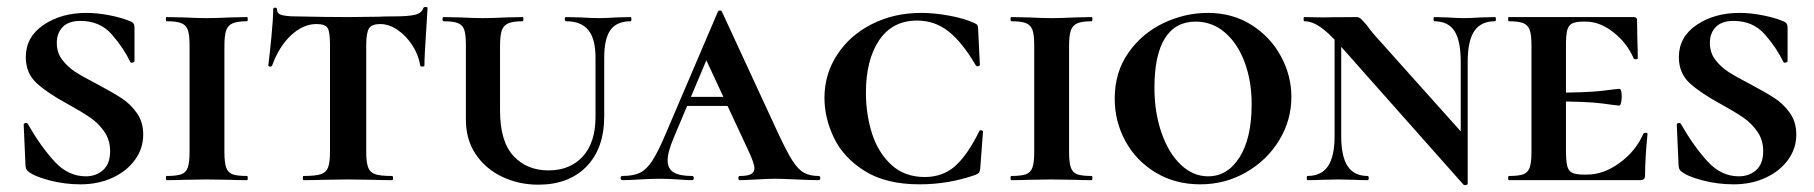

<svg xmlns="http://www.w3.org/2000/svg" viewBox="-20 -517 5206 551"><path d="M258 -276Q303 -252 328.5 -235.5Q354 -219 372.5 -193Q391 -167 391 -131Q391 -91 367.5 -58.5Q344 -26 303 -7Q262 12 211 12Q165 12 121.5 0.5Q78 -11 61 -25Q53 -30 53 -46L48 -159Q48 -163 53 -164Q58 -165 60 -161Q98 -95 137 -53Q176 -11 226 -11Q256 -11 276 -29Q296 -47 296 -83Q296 -115 279.5 -139Q263 -163 239 -179.5Q215 -196 175 -218Q116 -250 85 -278.5Q54 -307 54 -353Q54 -411 105 -445.5Q156 -480 228 -480Q260 -480 295 -473Q330 -466 351 -457Q360 -454 363 -449.5Q366 -445 366 -437V-342Q366 -339 361 -337.5Q356 -336 354 -339Q335 -379 301 -418Q267 -457 211 -457Q177 -457 160 -439.5Q143 -422 143 -394Q143 -366 158.5 -345.5Q174 -325 196.5 -310.5Q219 -296 258 -276Z M689 -12Q691 -12 691 -6Q691 0 689 0Q658 0 641 -1L573 -2L508 -1Q490 0 458 0Q456 0 456 -6Q456 -12 458 -12Q487 -12 500.5 -17Q514 -22 519 -36.5Q524 -51 524 -81V-387Q524 -417 519 -431Q514 -445 500.5 -450.5Q487 -456 458 -456Q456 -456 456 -462Q456 -468 458 -468L508 -467Q548 -465 573 -465Q600 -465 642 -467L689 -468Q691 -468 691 -462Q691 -456 689 -456Q661 -456 647.5 -450Q634 -444 629 -429.5Q624 -415 624 -385V-81Q624 -51 629 -36.5Q634 -22 647 -17Q660 -12 689 -12Z M761 -329Q760 -326 755 -326Q750 -326 750 -329Q754 -361 759 -412.5Q764 -464 764 -490Q764 -495 769.5 -495Q775 -495 775 -490Q775 -477 790 -473.5Q805 -470 828 -470Q914 -468 979 -468L1066 -469Q1083 -470 1112 -470Q1151 -470 1170.5 -474.5Q1190 -479 1195 -494Q1196 -497 1201.5 -497Q1207 -497 1207 -494L1204 -444Q1198 -356 1198 -329Q1198 -326 1192 -326Q1186 -326 1186 -329Q1181 -360 1163 -387.5Q1145 -415 1120.5 -431.5Q1096 -448 1071 -448Q1047 -448 1039 -435.5Q1031 -423 1031 -387V-81Q1031 -51 1036.5 -36.5Q1042 -22 1057 -17Q1072 -12 1105 -12Q1108 -12 1108 -6Q1108 0 1105 0Q1072 0 1053 -1L978 -2L905 -1Q886 0 851 0Q849 0 849 -6Q849 -12 851 -12Q885 -12 900.5 -17Q916 -22 921.5 -36.5Q927 -51 927 -81V-389Q927 -426 920 -437Q913 -448 888 -448Q850 -448 815.5 -416Q781 -384 761 -329Z M1604 -456Q1601 -456 1601 -462Q1601 -468 1604 -468L1646 -467Q1680 -465 1701 -465Q1717 -465 1749 -467L1790 -468Q1792 -468 1792 -462Q1792 -456 1790 -456Q1750 -456 1732 -431Q1714 -406 1714 -352V-184Q1714 -91 1663 -39Q1612 13 1525 13Q1469 13 1421.5 -9.5Q1374 -32 1345.5 -74Q1317 -116 1317 -174V-387Q1317 -417 1312.5 -431Q1308 -445 1294.5 -450.5Q1281 -456 1253 -456Q1250 -456 1250 -462Q1250 -468 1253 -468L1301 -467Q1341 -465 1365 -465Q1392 -465 1432 -467L1480 -468Q1482 -468 1482 -462Q1482 -456 1480 -456Q1452 -456 1438.5 -450Q1425 -444 1420 -429.5Q1415 -415 1415 -385V-200Q1415 -111 1453.5 -69.5Q1492 -28 1554 -28Q1616 -28 1652.5 -68Q1689 -108 1689 -182V-352Q1689 -405 1668.5 -430.5Q1648 -456 1604 -456Z M1952 -239H2135L2142 -213H1937ZM2329 0Q2308 0 2266 -2Q2222 -4 2204 -4Q2187 -4 2151 -2Q2117 0 2103 0Q2099 0 2099 -6Q2099 -12 2103 -12Q2126 -12 2135.5 -17.5Q2145 -23 2145 -34Q2145 -48 2128 -84L2001 -357L2045 -434L1914 -123Q1896 -81 1896 -57Q1896 -33 1913 -22.5Q1930 -12 1966 -12Q1971 -12 1971 -6Q1971 0 1966 0Q1952 0 1926 -2Q1898 -4 1874 -4Q1849 -4 1815 -2Q1785 0 1766 0Q1761 0 1761 -6Q1761 -12 1766 -12Q1797 -12 1816 -21Q1835 -30 1851.5 -55Q1868 -80 1890 -132L2040 -483Q2042 -487 2046 -487Q2050 -487 2052 -483L2212 -137Q2237 -83 2253.5 -57Q2270 -31 2287 -21.5Q2304 -12 2329 -12Q2334 -12 2334 -6Q2334 0 2329 0Z M2776 -451Q2783 -448 2785 -444.5Q2787 -441 2787 -434L2792 -331Q2792 -328 2787 -327Q2782 -326 2780 -330Q2742 -395 2702.5 -426.5Q2663 -458 2612 -458Q2541 -458 2503 -401.5Q2465 -345 2465 -251Q2465 -189 2482.5 -134Q2500 -79 2538 -44Q2576 -9 2634 -9Q2685 -9 2720.5 -40Q2756 -71 2790 -140Q2791 -144 2796 -143Q2801 -142 2801 -139L2793 -33Q2792 -25 2790 -22Q2788 -19 2779 -15Q2702 12 2619 12Q2523 12 2462 -26Q2401 -64 2373.5 -121Q2346 -178 2346 -236Q2346 -304 2382.5 -360Q2419 -416 2482.5 -448Q2546 -480 2624 -480Q2661 -480 2704.5 -472Q2748 -464 2776 -451Z M3113 -12Q3115 -12 3115 -6Q3115 0 3113 0Q3082 0 3065 -1L2997 -2L2932 -1Q2914 0 2882 0Q2880 0 2880 -6Q2880 -12 2882 -12Q2911 -12 2924.5 -17Q2938 -22 2943 -36.5Q2948 -51 2948 -81V-387Q2948 -417 2943 -431Q2938 -445 2924.5 -450.5Q2911 -456 2882 -456Q2880 -456 2880 -462Q2880 -468 2882 -468L2932 -467Q2972 -465 2997 -465Q3024 -465 3066 -467L3113 -468Q3115 -468 3115 -462Q3115 -456 3113 -456Q3085 -456 3071.5 -450Q3058 -444 3053 -429.5Q3048 -415 3048 -385V-81Q3048 -51 3053 -36.5Q3058 -22 3071 -17Q3084 -12 3113 -12Z M3179 -234Q3179 -310 3218.5 -366Q3258 -422 3319.5 -451Q3381 -480 3446 -480Q3517 -480 3571.5 -445.5Q3626 -411 3656 -355.5Q3686 -300 3686 -239Q3686 -172 3651 -114.5Q3616 -57 3556 -22.5Q3496 12 3424 12Q3353 12 3297 -21.5Q3241 -55 3210 -111.5Q3179 -168 3179 -234ZM3572 -218Q3572 -284 3552 -338Q3532 -392 3495.5 -423.5Q3459 -455 3411 -455Q3353 -455 3323 -407Q3293 -359 3293 -265Q3293 -194 3313.5 -135.5Q3334 -77 3369 -44Q3404 -11 3447 -11Q3503 -11 3537.5 -66Q3572 -121 3572 -218Z M3810 -446 3829 -443V-127Q3829 -68 3847.5 -40Q3866 -12 3905 -12Q3908 -12 3908 -6Q3908 0 3905 0Q3881 0 3868 -1L3820 -2L3772 -1Q3758 0 3732 0Q3730 0 3730 -6Q3730 -12 3732 -12Q3772 -12 3791 -40Q3810 -68 3810 -127ZM4180 13 3826 -386Q3792 -424 3768.5 -440Q3745 -456 3723 -456Q3721 -456 3721 -462Q3721 -468 3723 -468L3779 -467Q3787 -467 3801 -467.5Q3815 -468 3872 -468Q3880 -468 3885.5 -463Q3891 -458 3903 -444Q3911 -432 3925 -416L4181 -130L4192 11Q4192 13 4187 14Q4182 15 4180 13ZM4192 11 4172 -20V-340Q4172 -400 4154 -428Q4136 -456 4096 -456Q4094 -456 4094 -462Q4094 -468 4096 -468L4134 -467Q4164 -465 4181 -465Q4198 -465 4230 -467L4270 -468Q4273 -468 4273 -462Q4273 -456 4270 -456Q4230 -456 4211 -428Q4192 -400 4192 -340Z M4310 -12Q4339 -12 4352 -17Q4365 -22 4370 -36.5Q4375 -51 4375 -81V-387Q4375 -417 4370 -431Q4365 -445 4351.5 -450.5Q4338 -456 4310 -456Q4308 -456 4308 -462Q4308 -468 4310 -468H4668Q4678 -468 4678 -460L4679 -398Q4680 -379 4680 -350Q4680 -347 4674.5 -347Q4669 -347 4668 -350Q4649 -394 4610 -424.5Q4571 -455 4531 -455H4524Q4502 -455 4491.5 -449.5Q4481 -444 4477.5 -430Q4474 -416 4474 -386V-85Q4474 -55 4477.5 -41Q4481 -27 4491.5 -21.5Q4502 -16 4524 -16H4535Q4582 -16 4628 -49.5Q4674 -83 4696 -133Q4698 -136 4703 -136Q4708 -136 4708 -133Q4701 -61 4701 -15Q4701 -7 4698 -3.5Q4695 0 4686 0H4310Q4308 0 4308 -6Q4308 -12 4310 -12ZM4430 -226V-251Q4535 -251 4578.5 -256.5Q4622 -262 4627 -262Q4634 -262 4634 -240Q4634 -230 4632 -222Q4630 -214 4627 -214Q4622 -214 4578.5 -220Q4535 -226 4430 -226Z M5002 -276Q5047 -252 5072.5 -235.5Q5098 -219 5116.5 -193Q5135 -167 5135 -131Q5135 -91 5111.5 -58.5Q5088 -26 5047 -7Q5006 12 4955 12Q4909 12 4865.5 0.5Q4822 -11 4805 -25Q4797 -30 4797 -46L4792 -159Q4792 -163 4797 -164Q4802 -165 4804 -161Q4842 -95 4881 -53Q4920 -11 4970 -11Q5000 -11 5020 -29Q5040 -47 5040 -83Q5040 -115 5023.5 -139Q5007 -163 4983 -179.5Q4959 -196 4919 -218Q4860 -250 4829 -278.5Q4798 -307 4798 -353Q4798 -411 4849 -445.5Q4900 -480 4972 -480Q5004 -480 5039 -473Q5074 -466 5095 -457Q5104 -454 5107 -449.5Q5110 -445 5110 -437V-342Q5110 -339 5105 -337.5Q5100 -336 5098 -339Q5079 -379 5045 -418Q5011 -457 4955 -457Q4921 -457 4904 -439.5Q4887 -422 4887 -394Q4887 -366 4902.5 -345.5Q4918 -325 4940.5 -310.5Q4963 -296 5002 -276Z"/></svg>

Font: Cormorant SC
Style: Bold
Weight: 700
Designer: Christian Thalmann (Catharsis Fonts)
Foundry: Catharsis Fonts
Version: Version 4.000